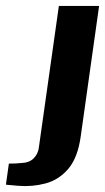

<svg xmlns="http://www.w3.org/2000/svg" viewBox="-135 -515 355 649"><path d="M-74 113Q-81 112 -96 111Q-111 110 -115 109L-105 38Q-96 38 -82.5 37.5Q-69 37 -62 36Q-36 35 -21.5 20.5Q-7 6 -4 -14L64 -495H200L138 -55Q128 18 96 55.5Q64 93 19 105Q-26 117 -74 113Z"/></svg>

Font: Alumni Sans ExtraBold
Style: Italic
Weight: 800
Italic angle: -8°
Designer: Robert E. Leuschke
Foundry: Robert E. Leuschke
Version: Version 1.016